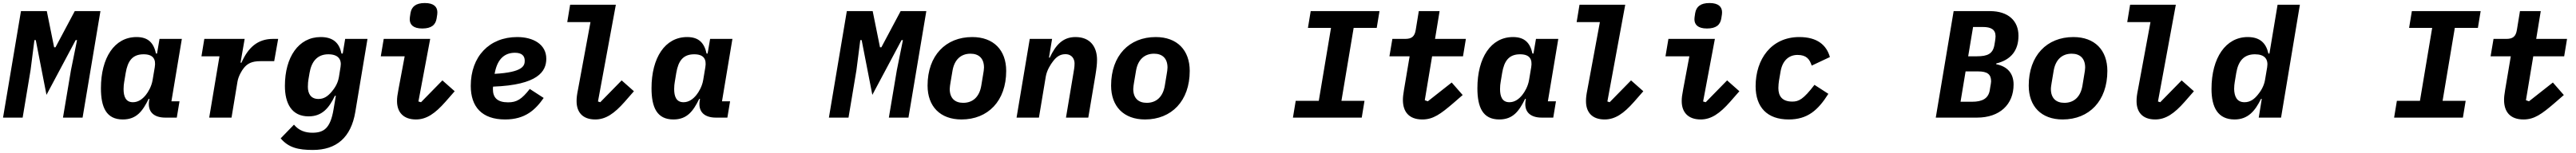

<svg xmlns="http://www.w3.org/2000/svg" viewBox="-22 -771 16846 1003"><path d="M389.9 0H518.1L634.9 -698.2H467L340.9 -460.9H332L284.1 -698.2H115.1L-2.1 0H126.1L177.9 -311.1L203.1 -508.2H212L282 -149.1L473 -508.2H481.9L442.1 -311.1Z M781.2 12.1C872.2 12.1 911.2 -44 950.3 -122.9H955.3L953.1 -110.1C942.1 -38 984 0 1059.3 0H1134.2L1152 -106.9H1099.1L1167.3 -516H1021.3L1005 -420.1H998.2C983.3 -487.9 949.2 -528.1 871.1 -528.1C726.2 -528.1 638.1 -392 638.1 -192.8C638.1 -67.8 673.3 12.1 781.2 12.1ZM786.2 -187.1C786.2 -204.9 788 -220.9 790.1 -233L800.1 -293C813.2 -371.1 844.1 -415.1 917.3 -415.1C979 -415.1 999.3 -383.9 990.1 -329.9L976.2 -247.2C969.1 -203.8 947.1 -168 932.2 -149.1C909.1 -120 881 -100.9 847.3 -100.9C800.1 -100.9 786.2 -138.8 786.2 -187.1Z M1492.2 0 1531.2 -236.2C1537.3 -272 1559.3 -308.9 1572.4 -324.9C1596.2 -355.1 1626.4 -370 1680.4 -370H1771.3L1797.2 -516H1763.1C1662.3 -516 1600.1 -458.1 1557.2 -360.1H1551.1L1578.1 -516H1314.3L1295.5 -402H1413.4L1346.2 0Z M2024.5 212C2177.6 212 2273.4 131 2301.5 -35.9L2381.4 -516H2235.4L2219.5 -420.1H2211.3C2197.4 -487.9 2158.4 -528.1 2075.3 -528.1C1930.4 -528.1 1841.3 -396 1841.3 -208.1C1841.3 -93 1885.3 -8.2 1996.4 -8.2C2085.6 -8.2 2130.3 -63.9 2168.3 -143.1H2174.4L2159.4 -54C2138.5 72.1 2094.5 99.1 2020.6 99.1C1974.4 99.1 1932.5 84.9 1900.6 46.2L1813.6 136C1865.4 197.1 1928.3 212 2024.5 212ZM1991.5 -202.1C1991.5 -223 1993.3 -239 1995.4 -251.1L2002.5 -293C2014.6 -365.1 2051.5 -415.1 2125.4 -415.1C2190.3 -415.1 2213.4 -381 2205.3 -333.1L2194.6 -266C2186.4 -218 2161.6 -187.1 2145.6 -168C2121.4 -139.9 2096.6 -122.2 2060.4 -122.2C2010.3 -122.2 1991.5 -158 1991.5 -202.1Z M2739.7 -584.2C2799.7 -584.2 2826.7 -608 2833.5 -649.9C2837.7 -674 2838.4 -682.9 2838.4 -690C2838.4 -725.1 2816.4 -751.1 2756.4 -751.1C2696.7 -751.1 2669.7 -726.9 2662.6 -685C2658.7 -660.9 2657.7 -652 2657.7 -644.9C2657.7 -610.1 2679.7 -584.2 2739.7 -584.2ZM2468.4 -402H2624.6L2584.5 -187.9C2576.7 -147 2574.6 -130 2574.6 -108C2574.6 -35.2 2616.5 12.1 2698.5 12.1C2767.4 12.1 2823.5 -27 2890.6 -103L2951.7 -172.9L2871.4 -244L2731.5 -100.9L2714.5 -105.8L2791.5 -516H2487.6Z M3281.6 12.1C3413.7 12.1 3479.8 -51.8 3533.7 -128.9L3442.8 -187.9C3389.6 -120 3357.6 -100.1 3300.8 -100.1C3230.8 -100.1 3201.7 -131 3201.7 -186.1C3201.7 -191.1 3201.7 -195 3202.8 -203.1C3496.8 -214.1 3550.8 -302.9 3550.8 -386C3550.8 -480.8 3464.8 -528.1 3360.8 -528.1C3177.6 -528.1 3056.8 -399.9 3056.8 -208.1C3056.8 -71 3129.6 12.1 3281.6 12.1ZM3212.7 -286.9 3215.6 -301.1C3234.7 -389.9 3282.7 -425.1 3345.9 -425.1C3389.6 -425.1 3409.8 -405.9 3409.8 -372.9C3409.8 -339.8 3397.7 -296.9 3212.7 -286.9Z M3870.7 12.1C3940 12.1 3995.7 -27 4062.9 -103L4123.9 -172.9L4043.7 -244L3903.8 -100.9L3888.8 -105.8L4005.7 -740.1H3706.7L3687.9 -626.1H3839.8L3758.9 -187.9C3750.7 -147 3748.9 -130 3748.9 -108C3748.9 -35.2 3788.7 12.1 3870.7 12.1Z M4382.1 12.1C4473 12.1 4512.1 -44 4551.1 -122.9H4556.1L4554 -110.1C4543 -38 4584.9 0 4660.2 0H4735.1L4752.8 -106.9H4699.9L4768.1 -516H4622.2L4605.8 -420.1H4599.1C4584.2 -487.9 4550.1 -528.1 4471.9 -528.1C4327.1 -528.1 4239 -392 4239 -192.8C4239 -67.8 4274.1 12.1 4382.1 12.1ZM4387.1 -187.1C4387.1 -204.9 4388.8 -220.9 4391 -233L4400.9 -293C4414.1 -371.1 4445 -415.1 4518.1 -415.1C4579.9 -415.1 4600.1 -383.9 4590.9 -329.9L4577.1 -247.2C4570 -203.8 4547.9 -168 4533 -149.1C4509.9 -120 4481.9 -100.9 4448.2 -100.9C4400.9 -100.9 4387.1 -138.8 4387.1 -187.1Z M5791.2 0H5919.4L6036.2 -698.2H5868.3L5742.2 -460.9H5733.3L5685.4 -698.2H5516.3L5399.1 0H5527.3L5579.2 -311.1L5604.4 -508.2H5613.3L5683.2 -149.1L5874.3 -508.2H5883.2L5843.4 -311.1Z M6266.3 12.1C6439.3 12.1 6558.6 -109 6558.6 -306.1C6558.6 -442.1 6476.6 -528.1 6336.3 -528.1C6163.4 -528.1 6044.4 -407 6044.4 -209.9C6044.4 -73.9 6126.4 12.1 6266.3 12.1ZM6189.3 -187.9C6189.3 -199.9 6192.5 -217 6194.2 -229L6207.4 -307.2C6219.5 -378.9 6261.4 -419 6325.3 -419C6379.3 -419 6413.4 -388.8 6413.4 -328.1C6413.4 -316.1 6410.5 -299 6408.4 -286.9L6395.6 -209.2C6383.5 -137.1 6341.3 -96.9 6277.3 -96.9C6223.4 -96.9 6189.3 -127.1 6189.3 -187.9Z M6772.7 0 6817.5 -269.2C6824.6 -311.1 6849.4 -349.1 6864.7 -369C6887.4 -399.1 6911.6 -415.8 6945.7 -415.8C6990.4 -415.8 7005.7 -382.1 7005.7 -355.1C7005.7 -329.9 7001.4 -311.1 6998.6 -293L6949.6 0H7095.5L7141.7 -274.9C7149.5 -323.2 7152.7 -350.1 7152.7 -378.9C7152.7 -459.2 7112.6 -528.1 7011.7 -528.1C6929.7 -528.1 6882.5 -476.9 6843.4 -393.1H6838.4L6858.7 -516H6712.7L6626.4 0Z M7466.6 12.1C7639.6 12.1 7758.9 -109 7758.9 -306.1C7758.9 -442.1 7676.8 -528.1 7536.6 -528.1C7363.6 -528.1 7244.7 -407 7244.7 -209.9C7244.7 -73.9 7326.7 12.1 7466.6 12.1ZM7389.6 -187.9C7389.6 -199.9 7392.8 -217 7394.5 -229L7407.7 -307.2C7419.7 -378.9 7461.6 -419 7525.6 -419C7579.5 -419 7613.6 -388.8 7613.6 -328.1C7613.6 -316.1 7610.8 -299 7608.7 -286.9L7595.9 -209.2C7583.8 -137.1 7541.5 -96.9 7477.6 -96.9C7423.7 -96.9 7389.6 -127.1 7389.6 -187.9Z M8883.9 0 8902 -110.1H8751.1L8831 -588.1H8981.9L9000 -698.2H8550.1L8532 -588.1H8682.9L8603 -110.1H8452.1L8433.9 0Z M9280.2 12.1C9351.2 12.1 9399.1 -23.1 9484 -95.9L9544 -148.1L9472.3 -230.1L9316.1 -106.9L9296.2 -114L9344.1 -402H9546.2L9565 -516H9363.3L9393.1 -698.2H9257.1L9237.2 -576C9230.1 -530.9 9210.2 -516 9167.3 -516H9084.2L9065 -402H9197.1L9160.2 -182.2C9155.2 -152 9153.1 -133.9 9153.1 -116.1C9153.1 -39.1 9192.1 12.1 9280.2 12.1Z M9783.4 12.1C9874.3 12.1 9913.4 -44 9952.4 -122.9H9957.4L9955.3 -110.1C9944.2 -38 9986.2 0 10061.4 0H10136.4L10154.1 -106.9H10101.2L10169.4 -516H10023.4L10007.1 -420.1H10000.4C9985.4 -487.9 9951.3 -528.1 9873.2 -528.1C9728.3 -528.1 9640.3 -392 9640.3 -192.8C9640.3 -67.8 9675.4 12.1 9783.4 12.1ZM9788.4 -187.1C9788.4 -204.9 9790.1 -220.9 9792.3 -233L9802.2 -293C9815.3 -371.1 9846.2 -415.1 9919.4 -415.1C9981.2 -415.1 10001.4 -383.9 9992.2 -329.9L9978.3 -247.2C9971.2 -203.8 9949.2 -168 9934.3 -149.1C9911.2 -120 9883.2 -100.9 9849.4 -100.9C9802.2 -100.9 9788.4 -138.8 9788.4 -187.1Z M10472.3 12.1C10541.5 12.1 10597.3 -27 10664.4 -103L10725.5 -172.9L10645.2 -244L10505.3 -100.9L10490.4 -105.8L10607.2 -740.1H10308.2L10289.4 -626.1H10441.4L10360.4 -187.9C10352.3 -147 10350.5 -130 10350.5 -108C10350.5 -35.2 10390.3 12.1 10472.3 12.1Z M11141.7 -584.2C11201.7 -584.2 11228.7 -608 11235.4 -649.9C11239.7 -674 11240.4 -682.9 11240.4 -690C11240.4 -725.1 11218.4 -751.1 11158.4 -751.1C11098.7 -751.1 11071.7 -726.9 11064.6 -685C11060.7 -660.9 11059.7 -652 11059.7 -644.9C11059.7 -610.1 11081.7 -584.2 11141.7 -584.2ZM10870.4 -402H11026.6L10986.5 -187.9C10978.7 -147 10976.6 -130 10976.6 -108C10976.6 -35.2 11018.5 12.1 11100.5 12.1C11169.4 12.1 11225.5 -27 11292.6 -103L11353.7 -172.9L11273.4 -244L11133.5 -100.9L11116.5 -105.8L11193.5 -516H10889.6Z M11675.8 12.1C11799.7 12.1 11867.5 -47.9 11935.7 -155.9L11844.8 -214.8C11771.7 -119 11741.8 -105.1 11699.6 -105.1C11633.5 -105.1 11608.7 -141 11608.7 -193.9C11608.7 -209.9 11610.8 -229 11612.6 -241.1L11622.9 -301.1C11634.6 -372.9 11676.8 -410.9 11733.7 -410.9C11791.5 -410.9 11812.9 -383.9 11826.7 -340.9L11945.7 -397C11923.7 -475.1 11863.6 -528.1 11745.7 -528.1C11561.8 -528.1 11459.9 -382.1 11459.9 -206C11459.9 -67.8 11535.9 12.1 11675.8 12.1Z M12638.1 0H12908C13056.1 0 13147 -85.9 13147 -217C13147 -290.8 13105.8 -335.9 13033 -350.1L13034.1 -355.1C13131 -378.9 13179 -441.1 13179 -536.9C13179 -633.9 13112.9 -698.2 12991.8 -698.2H12755ZM12800.1 -104 12833.1 -302.9H12915.1C12975.1 -302.9 13000 -284.1 13000 -237.9C13000 -230.1 12997.2 -214.8 12995 -203.1L12991.1 -179C12981.9 -125 12942.1 -104 12876.1 -104ZM12850.1 -402 12882.1 -594.1H12946C12998.9 -594.1 13029.1 -578.1 13029.1 -533C13029.1 -524.1 13027 -508.2 13025.9 -502.1L13022 -478C13012.1 -418 12976.9 -402 12907 -402Z M13468 12.1C13641 12.1 13760.3 -109 13760.3 -306.1C13760.3 -442.1 13678.3 -528.1 13538 -528.1C13365.1 -528.1 13246.1 -407 13246.1 -209.9C13246.1 -73.9 13328.1 12.1 13468 12.1ZM13391 -187.9C13391 -199.9 13394.2 -217 13396 -229L13409.1 -307.2C13421.2 -378.9 13463.1 -419 13527 -419C13581 -419 13615.1 -388.8 13615.1 -328.1C13615.1 -316.1 13612.2 -299 13610.1 -286.9L13597.3 -209.2C13585.2 -137.1 13543 -96.9 13479 -96.9C13425.1 -96.9 13391 -127.1 13391 -187.9Z M14073.2 12.1C14142.4 12.1 14198.2 -27 14265.3 -103L14326.3 -172.9L14246.1 -244L14106.2 -100.9L14091.3 -105.8L14208.1 -740.1H13909.1L13890.3 -626.1H14042.3L13961.3 -187.9C13953.1 -147 13951.3 -130 13951.3 -108C13951.3 -35.2 13991.1 12.1 14073.2 12.1Z M14750.4 0H14896.3L15019.5 -740.1H14873.6L14820.3 -420.1H14813.6C14798.3 -487.9 14759.2 -528.1 14678.3 -528.1C14535.5 -528.1 14441.4 -393.1 14441.4 -187.9C14441.4 -67.1 14483.3 12.1 14592.3 12.1C14680.4 12.1 14726.6 -44 14765.3 -122.9H14770.2ZM14589.5 -187.9C14589.5 -204.9 14591.3 -220.9 14593.4 -233L14603.3 -293C14616.5 -371.1 14653.4 -415.1 14725.5 -415.1C14788.4 -415.1 14814.3 -383.9 14805.4 -329.9L14791.5 -247.2C14784.4 -203.8 14760.3 -169 14744.3 -149.9C14720.5 -120 14693.5 -100.9 14657.3 -100.9C14607.2 -100.9 14590.6 -138.8 14589.5 -187.9Z M16085.6 0 16103.7 -110.1H15952.8L16032.7 -588.1H16183.6L16201.7 -698.2H15751.8L15733.7 -588.1H15884.6L15804.7 -110.1H15653.8L15635.7 0Z M16481.9 12.1C16552.9 12.1 16600.9 -23.1 16685.7 -95.9L16745.7 -148.1L16674 -230.1L16517.8 -106.9L16497.9 -114L16545.8 -402H16747.9L16766.7 -516H16565L16594.8 -698.2H16458.8L16438.9 -576C16431.8 -530.9 16411.9 -516 16369 -516H16285.9L16266.7 -402H16398.8L16361.9 -182.2C16356.9 -152 16354.8 -133.9 16354.8 -116.1C16354.8 -39.1 16393.8 12.1 16481.9 12.1Z"/></svg>

Font: Margiela Mono Italic Bold It
Style: Regular
Weight: 700
Designer: Mike Abbink, Paul van der Laan, Pieter van Rosmalen
Foundry: Bold Monday
Version: Version 2.003 2021